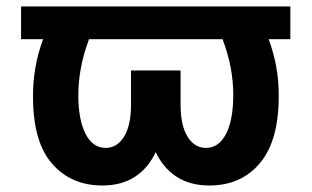

<svg xmlns="http://www.w3.org/2000/svg" viewBox="-20 -566 967 596"><path d="M881.3 -545.9V-444.3H814Q845.2 -360.8 845.2 -271.5Q846.2 -131.3 787.8 -60.8Q729.5 9.8 629.9 9.8Q569.8 9.8 528.3 -17.3Q486.8 -44.4 463.4 -93.8Q440.4 -44.4 398.9 -17.3Q357.4 9.8 297.4 9.8Q201.2 9.8 142.1 -57.4Q83 -124.5 82.5 -263.2Q81.5 -357.9 113.8 -444.3H45.4V-545.9ZM256.3 -444.3Q238.8 -397 231 -354.5Q223.1 -312 223.1 -271Q223.1 -194.8 245.4 -150.9Q267.6 -106.9 308.1 -106.9Q343.3 -106.9 365 -141.6Q386.7 -176.3 386.7 -241.7V-347.2H540.5V-241.7Q540.5 -176.3 562.3 -141.6Q584 -106.9 619.1 -106.9Q659.7 -106.9 681.9 -150.9Q704.1 -194.8 704.1 -271Q704.1 -312.5 696.3 -355Q688.5 -397.5 670.9 -444.3Z"/></svg>

Font: Inter
Style: Bold
Weight: 700
Designer: Rasmus Andersson
Foundry: rsms
Version: Version 4.001;git-9221beed3